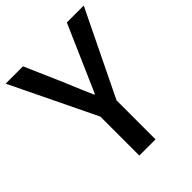

<svg xmlns="http://www.w3.org/2000/svg" viewBox="-210 -854 972 972"><g transform="rotate(-45 276.5 -368.0)"><path d="M218 -279 -3 -736H121L206 -541Q255 -423 275 -379H279L435 -736H556L334 -279V0H218Z"/></g></svg>

Font: Noto Sans S Chinese Medium
Style: Regular
Weight: 500
Designer: Ryoko NISHIZUKA  (kana & ideographs); Paul D. Hunt (Latin, Greek & Cyrillic); Wenlong ZHANG  (bopomofo); Sandoll Communi
Foundry: Adobe Systems Incorporated
Version: Version 1.000;PS 1;hotconv 1.0.78;makeotf.lib2.5.61930